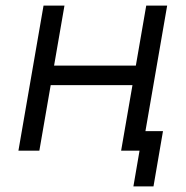

<svg xmlns="http://www.w3.org/2000/svg" viewBox="-20 -540 668 688"><path d="M579 -520 489 0H414L504 -520ZM46 0 136 -520H211L121 0ZM141 -235 153 -305H483L471 -235ZM480 0H454L463 -70H564L530 128H458Z"/></svg>

Font: Fixel Italic Variable 20240409 Display Thin
Style: Italic
Weight: 100
Italic angle: -10°
Designer: AlfaBravo + MacPaw
Foundry: Kyrylo Tkachov, Marchela Mozhyna, Serhii Makarenko, Maria Weinstein, Zakhar Kryvoshyya
Version: Version 1.211;Glyphs 3.2 (3225)